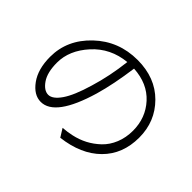

<svg xmlns="http://www.w3.org/2000/svg" viewBox="-139 -961 1254 1254"><g transform="rotate(45 488.5 -333.5)"><path d="M94.7 -302.7Q94.7 -460 217.3 -576.2Q339.8 -692.4 513.7 -692.4Q677.7 -692.4 778.8 -590.8Q879.9 -489.3 879.9 -340.8Q879.9 -188.5 783.2 -92.3Q686.5 3.9 515.6 24.4L480.5 -32.2Q522.5 -35.2 561.5 -43.9Q611.3 -54.7 655.3 -77.6Q699.2 -100.6 737.3 -136.7Q775.4 -172.9 797.4 -226.6Q819.3 -280.3 819.3 -343.8Q819.3 -461.9 743.7 -544.9Q668 -627.9 537.1 -635.7Q514.6 -469.7 479.5 -348.6Q391.6 -50.8 259.8 -50.8Q195.3 -50.8 145 -120.1Q94.7 -189.5 94.7 -302.7ZM153.3 -307.6Q153.3 -216.8 187.5 -167.5Q221.7 -118.2 261.7 -118.2Q300.8 -118.2 341.8 -177.2Q382.8 -236.3 419.9 -362.3Q459 -490.2 475.6 -634.8Q335 -621.1 244.1 -521Q153.3 -420.9 153.3 -307.6Z"/></g></svg>

Font: Min Sans Light
Style: Regular
Weight: 300
Designer: Jinseong-Kim, NotoSansCJK, Nunito
Foundry: Jinseong-Kim
Version: Version 1.400;Glyphs 3.1.2 (3151)